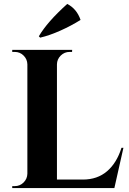

<svg xmlns="http://www.w3.org/2000/svg" viewBox="-20 -953 656 973"><path d="M183.6 -762.2 176.8 -769Q218.8 -841.3 320.8 -933.1Q369.1 -908.2 388.2 -852.1Q341.8 -822.8 286.6 -798.1Q231.4 -773.4 183.6 -762.2ZM605.5 -204.1 559.6 0H42V-9.8H54.7Q81.1 -9.8 99.6 -28.3Q118.2 -46.9 118.7 -72.8V-627Q118.2 -652.8 99.6 -671.4Q81.1 -689.9 54.7 -689.9H42V-700.2H345.7L345.2 -689.9H333Q306.6 -689.9 287.8 -671.4Q269 -652.8 268.6 -627V-43H399.9Q473.1 -43 522.5 -85.2Q571.8 -127.4 595.7 -204.1Z"/></svg>

Font: Cinzel Bold
Style: Regular
Weight: 700
Designer: Natanael Gama
Version: Version 1.001;PS 001.001;hotconv 1.0.56;makeotf.lib2.0.21325